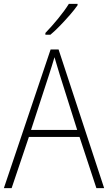

<svg xmlns="http://www.w3.org/2000/svg" viewBox="-20 -970 557 990"><path d="M477 0 390 -264H129L40 0H0L241 -715H282L517 0ZM288 -585Q282 -605 275 -628Q268 -651 261 -675Q254 -652 247 -629Q240 -606 233 -585L140 -300H378ZM380 -943Q364 -920 340 -892.5Q316 -865 290 -838Q264 -811 240 -791H214V-800Q246 -833 280 -874.5Q314 -916 335 -950H380Z"/></svg>

Font: Noto Sans Arabic SemCond ExtLt
Style: Regular
Weight: 200
Width: 4
Designer: Monotype Design Team, Nadine Chahine, Nizar Qandah and Khaled Hosny
Foundry: Monotype Imaging Inc.
Version: Version 2.012; ttfautohint (v1.8.4.7-5d5b)